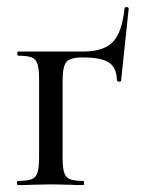

<svg xmlns="http://www.w3.org/2000/svg" viewBox="-20 -535 409 555"><path d="M32 -12Q59 -12 71.5 -17Q84 -22 88.5 -36.5Q93 -51 93 -81V-305Q93 -335 88.5 -349.5Q84 -364 71.5 -369Q59 -374 33 -374Q30 -374 30 -380Q30 -386 33 -386H220Q280 -386 306.5 -414Q333 -442 340 -511Q341 -515 346.5 -514.5Q352 -514 352 -510L330 -302Q330 -299 324.5 -299Q319 -299 318 -303Q317 -340 294.5 -354.5Q272 -369 219 -369Q183 -369 172 -356Q161 -343 161 -303V-81Q161 -50 165.5 -36Q170 -22 182 -17Q194 -12 221 -12Q223 -12 223 -6Q223 0 221 0Q195 0 181 -1L128 -2L74 -1Q59 0 32 0Q29 0 29 -6Q29 -12 32 -12Z"/></svg>

Font: Cormorant Infant Medium
Style: Regular
Weight: 500
Designer: Christian Thalmann (Catharsis Fonts)
Foundry: Catharsis Fonts
Version: Version 4.000